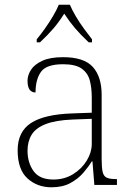

<svg xmlns="http://www.w3.org/2000/svg" viewBox="-20 -786 567 816"><path d="M199 10Q138 10 96.5 -28Q55 -66 55 -147Q55 -226 111.5 -263Q168 -300 287 -304L370 -307V-371Q370 -413 361.5 -444.5Q353 -476 327 -494.5Q301 -513 248 -513Q177 -513 154 -480.5Q131 -448 131 -393Q97 -393 97 -443Q97 -466 111.5 -489Q126 -512 159.5 -527.5Q193 -543 248 -543Q337 -543 374.5 -501.5Q412 -460 412 -383V-111Q412 -75 416 -56.5Q420 -38 432.5 -31.5Q445 -25 471 -25H477V0H381L373 -100H370Q356 -77 334 -51.5Q312 -26 279 -8Q246 10 199 10ZM207 -23Q254 -23 291 -46Q328 -69 349 -104Q370 -139 370 -174V-281L289 -278Q216 -275 174 -258.5Q132 -242 114.5 -213.5Q97 -185 97 -145Q97 -95 122.5 -59Q148 -23 207 -23ZM136 -619Q152 -638 170.5 -664Q189 -690 205 -717Q221 -744 230 -766H277Q286 -744 302 -717Q318 -690 337 -664Q356 -638 371 -619V-606H357Q322 -639 299 -666Q276 -693 253 -728Q231 -693 208 -666Q185 -639 150 -606H136Z"/></svg>

Font: Noto Serif Malayalam ExtraLight
Style: Regular
Weight: 200
Designer: Indian type Foundry, Jelle Bosma, Monotype Design Team
Foundry: Monotype Imaging Inc.
Version: Version 2.104; ttfautohint (v1.8.4.7-5d5b)